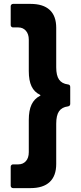

<svg xmlns="http://www.w3.org/2000/svg" viewBox="-20 -820 416 987"><path d="M47 147Q42 147 38.5 143.5Q35 140 35 135V37Q35 32 38.5 28.5Q42 25 47 25H74Q98 25 113 8.5Q128 -8 128 -38V-203Q128 -252 142 -282Q156 -312 185 -327Q191 -330 185 -333Q156 -347 142 -376.5Q128 -406 128 -455V-616Q128 -645 113 -662Q98 -679 74 -679H47Q42 -679 38.5 -682.5Q35 -686 35 -691V-788Q35 -793 38.5 -796.5Q42 -800 47 -800H137Q202 -800 235.5 -769Q269 -738 269 -677V-474Q269 -432 283.5 -411Q298 -390 329 -386Q341 -385 341 -373V-286Q341 -275 329 -273Q298 -269 283.5 -248Q269 -227 269 -184V23Q269 84 235.5 115.5Q202 147 137 147Z"/></svg>

Font: Amber EN
Style: Bold
Weight: 700
Designer: Jeremy Tribby
Foundry: Tribby Type
Version: Version 1.408 November 24, 2021